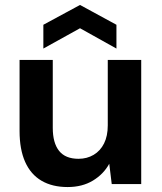

<svg xmlns="http://www.w3.org/2000/svg" viewBox="-20 -743 655 775"><path d="M253 12Q191 12 147.5 -13.5Q104 -39 81.5 -89.5Q59 -140 59 -214V-501H193V-227Q193 -166 218.5 -134Q244 -102 297 -102Q331 -102 358 -118Q385 -134 400 -164Q415 -194 415 -237V-501H550V0H431L421 -82Q398 -40 355 -14Q312 12 253 12ZM155 -547V-643L303 -723L450 -643V-547L303 -629Z"/></svg>

Font: DM Sans 18pt
Style: Bold
Weight: 700
Designer: Colophon Foundry, Jonny Pinhorn
Foundry: Colophon Foundry
Version: Version 4.004;gftools[0.9.30]